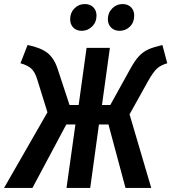

<svg xmlns="http://www.w3.org/2000/svg" viewBox="-47 -927 845 947"><path d="M778 -615Q746 -606 727 -588.5Q708 -571 684 -528L592 -363L699 0H572L488 -313H441L398 0H281L325 -313H280L113 0H-27L187 -373L137 -534Q126 -571 108 -588Q90 -605 54 -615L89 -705Q154 -692 187 -666Q220 -640 237 -588L296 -409H341L380 -691H495L456 -409H497L596 -588Q618 -628 638.5 -650Q659 -672 685 -683.5Q711 -695 754 -705ZM299 -832Q299 -864 320 -885.5Q341 -907 371 -907Q398 -907 413.5 -891Q429 -875 429 -850Q429 -818 407.5 -796.5Q386 -775 356 -775Q330 -775 314.5 -791Q299 -807 299 -832ZM485 -832Q485 -864 506.5 -885.5Q528 -907 557 -907Q584 -907 599.5 -891Q615 -875 615 -850Q615 -817 594 -796Q573 -775 543 -775Q517 -775 501 -791Q485 -807 485 -832Z"/></svg>

Font: Fira Sans Extra Condensed Medium
Style: Italic
Weight: 500
Width: 3
Italic angle: -8°
Designer: Carrois Corporate & Edenspiekermann AG
Foundry: Carrois Corporate GbR & Edenspiekermann AG
Version: Version 4.203